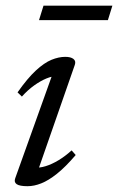

<svg xmlns="http://www.w3.org/2000/svg" viewBox="-20 -632 408 662"><path d="M32.5 -17.5 162.5 -380.5 177 -369.5Q161 -370 140.2 -361.5Q119.5 -353 97.5 -337.2Q75.5 -321.5 55.5 -299L40.5 -313.5Q75 -362.5 103.8 -389Q132.5 -415.5 157.5 -425.8Q182.5 -436 205 -436Q224 -436 233.2 -428.8Q242.5 -421.5 238 -408.5L108 -35.5L99.5 -54.5Q116 -52.5 137.2 -59Q158.5 -65.5 181.8 -79.5Q205 -93.5 227 -113.5L241 -97.5Q206 -56.5 176.5 -33Q147 -9.5 122.2 0.2Q97.5 10 75 10Q47.5 10 37.5 3Q27.5 -4 32.5 -17.5ZM114.5 -562.5 130 -612.5H367.5L352 -562.5Z"/></svg>

Font: Newsreader 18pt
Style: Italic
Weight: 400
Italic angle: -17°
Version: Version 1.003